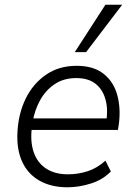

<svg xmlns="http://www.w3.org/2000/svg" viewBox="-20 -786 573 814"><path d="M266 8Q197 8 147.5 -20Q98 -48 74 -100.5Q50 -153 54 -226Q58 -304 88.5 -367Q119 -430 174 -468.5Q229 -507 305 -507Q377 -507 420 -472.5Q463 -438 478 -380Q493 -322 483 -254L480 -235H97L105 -284H451L430 -267Q439 -321 427.5 -363.5Q416 -406 385.5 -430.5Q355 -455 303 -455Q250 -455 211.5 -429Q173 -403 150 -361Q127 -319 119 -272L116 -252Q107 -190 122 -143.5Q137 -97 174.5 -72Q212 -47 268 -47Q311 -47 351.5 -60Q392 -73 427 -105L450 -59Q416 -24 365.5 -8Q315 8 266 8ZM297 -565 427 -766H498L345 -565Z"/></svg>

Font: Nunitoga
Style: Light Italic
Weight: 300
Italic angle: -9°
Designer: Vernon Adams
Foundry: Vernon Adams
Version: Version 1.0